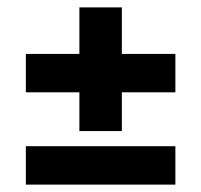

<svg xmlns="http://www.w3.org/2000/svg" viewBox="-20 -528 545 520"><path d="M195 -508H310V-382H455V-278H310V-173H195V-278H50V-382H195ZM455 -132V-28H50V-132Z"/></svg>

Font: Podkova ExtraBold
Style: Regular
Weight: 800
Designer: Ilya Yudin
Foundry: Cyreal (www.cyreal.org)
Version: Version 2.103